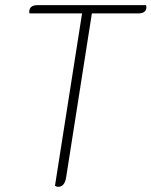

<svg xmlns="http://www.w3.org/2000/svg" viewBox="-20 -720 587 744"><path d="M547 -688Q544 -668 515 -668H336L236 -31Q230 4 205 4Q200 4 193 0L298 -668H95Q92 -673 94 -680Q97 -700 126 -700H546Q548 -692 547 -688Z"/></svg>

Font: Thasadith
Style: Italic
Weight: 400
Italic angle: -9°
Designer: Cadson Demak Co.,Ltd.
Foundry: Cadson Demak Co.,Ltd.
Version: Version 1.000; ttfautohint (v1.6)